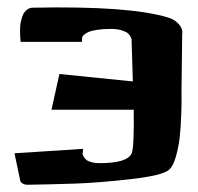

<svg xmlns="http://www.w3.org/2000/svg" viewBox="-20 -510 547 530"><path d="M206.5 -394.5H37.1Q36.6 -396.5 36.4 -399.9Q36.1 -403.3 35.6 -413.1Q35.2 -422.9 35.4 -431.6Q35.6 -440.4 37.8 -451.2Q40 -461.9 43.7 -469.7Q47.4 -477.5 54.4 -483.2Q61.5 -488.8 71.3 -488.8Q337.4 -494.1 442.9 -461.9Q459.5 -457.5 471.4 -445.6Q483.4 -433.6 483.4 -420.9Q483.4 -419.9 483.2 -418.5Q482.9 -417 482.9 -416L481 -255.9Q481 -248.5 481.2 -236.3Q481.4 -224.1 480.2 -191.2Q479 -158.2 476.1 -131.3Q473.1 -104.5 465.6 -77.9Q458 -51.3 446.8 -41.5Q428.7 -25.4 340.1 -15.4Q251.5 -5.4 186.8 -3.2Q122.1 -1 56.2 0H55.7Q47.9 0 42 -3.7Q36.1 -7.3 35.6 -12.7L20 -86.9L209.5 -99.1L208 -85.4Q208 -84.5 208.5 -82.8Q209 -81.1 211.7 -76.4Q214.4 -71.8 218.8 -68.4Q223.1 -64.9 232.7 -62.3Q242.2 -59.6 254.9 -59.6Q331.1 -59.6 343.3 -86.4Q350.6 -102.1 349.1 -207H122.1L144 -305.7L346.7 -285.2L343.3 -396.5Q343.3 -397.9 343.3 -400.1Q343.3 -402.3 340.6 -408.2Q337.9 -414.1 332.5 -418.5Q327.1 -422.9 315.2 -426.5Q303.2 -430.2 286.1 -430.2Q264.6 -430.2 248.5 -427.7Q232.4 -425.3 223.9 -421.4Q215.3 -417.5 211.2 -413.3Q207 -409.2 206.5 -405.3Z"/></svg>

Font: Some Time Later
Style: Regular
Weight: 400
Version: Version 003.300